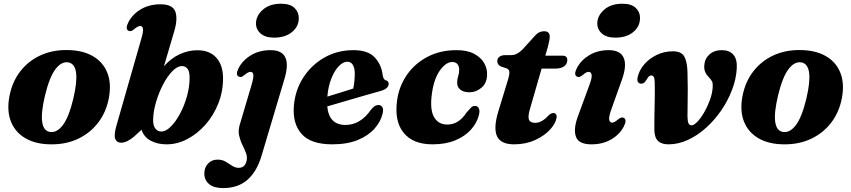

<svg xmlns="http://www.w3.org/2000/svg" viewBox="-20 -742 4456 1005"><path d="M331.5 -480Q410.5 -479.5 464.5 -449Q518.5 -418.5 541.2 -362.5Q564 -306.5 550 -230Q536 -155 493.8 -100Q451.5 -45 388 -15.2Q324.5 14.5 246 13.5Q167.5 13 114 -17.8Q60.5 -48.5 37.8 -104.5Q15 -160.5 29 -236.5Q43 -312 85 -367Q127 -422 190.2 -451.5Q253.5 -481 331.5 -480ZM241 -51.5Q277.5 -45.5 309 -87.2Q340.5 -129 363.5 -224.5Q406 -404 337 -415.5Q301 -421 269.8 -379.2Q238.5 -337.5 215.5 -242Q173 -63 241 -51.5Z M720.5 -542Q731 -578.5 728.2 -592.2Q725.5 -606 714 -606Q702.5 -606 684 -590.5Q673.5 -581.5 666.5 -579.5Q659.5 -577.5 652.5 -581Q634 -590.5 652.5 -626.5Q674.5 -668.5 718.2 -694Q762 -719.5 820 -719.5Q884 -719.5 897.8 -681.2Q911.5 -643 891.5 -576.5L838 -395Q874.5 -437 920.2 -458Q966 -479 1013 -479Q1077.5 -479 1112.5 -439.8Q1147.5 -400.5 1147.5 -332Q1147.5 -263 1122.8 -200.5Q1098 -138 1055.8 -90Q1013.5 -42 960.8 -14.2Q908 13.5 852 13.5Q803.5 13.5 768 -6Q732.5 -25.5 721 -63L680 -25.5Q642.5 5 615 5Q591 5 583.2 -15.2Q575.5 -35.5 589.5 -84.5ZM930.5 -396Q906.5 -395 880.8 -368Q855 -341 833 -298.5Q811 -256 796.8 -207.8Q782.5 -159.5 781.5 -115.5Q781 -84.5 793.2 -69Q805.5 -53.5 824.5 -53.5Q848 -53.5 873.8 -79Q899.5 -104.5 922 -146.2Q944.5 -188 958.5 -237.5Q972.5 -287 972.5 -336Q972.5 -370.5 960.2 -383.8Q948 -397 930.5 -396Z M1414.5 -545Q1368 -545 1343.5 -567.2Q1319 -589.5 1320 -621.5Q1321 -660.5 1356.2 -691.5Q1391.5 -722.5 1451.5 -722.5Q1500 -722.5 1522.5 -699.5Q1545 -676.5 1544 -645Q1543 -602 1507.5 -573.5Q1472 -545 1414.5 -545ZM1469 -329 1349 73.5Q1324.5 156 1275.2 199.2Q1226 242.5 1147.5 242.5Q1099.5 242.5 1074.5 221.5Q1049.5 200.5 1049.5 166.5Q1049.5 135 1069 114.2Q1088.5 93.5 1119 93.5Q1143 93.5 1161 104.2Q1179 115 1195.2 125.8Q1211.5 136.5 1229.5 136.5Q1243.5 136.5 1254.5 128.8Q1265.5 121 1270.5 100.5Q1275.5 80.5 1267.8 59.8Q1260 39 1248.8 16.2Q1237.5 -6.5 1231.8 -32Q1226 -57.5 1234.5 -87.5L1298 -302Q1308.5 -339 1305.8 -352.5Q1303 -366 1291.5 -366Q1279.5 -366 1261 -350.5Q1250.5 -341.5 1243.5 -339.5Q1236.5 -337.5 1229.5 -341Q1211 -350.5 1229.5 -386.5Q1251.5 -428 1295.2 -453.8Q1339 -479.5 1396 -479.5Q1514 -479.5 1469 -329Z M1982.5 -146.5Q1972.5 -105 1940.2 -68.5Q1908 -32 1852.8 -9.2Q1797.5 13.5 1719 13.5Q1606.5 13.5 1558.2 -41.5Q1510 -96.5 1518.5 -190.5Q1525.5 -271 1567.8 -336.5Q1610 -402 1678 -440.8Q1746 -479.5 1830.5 -479.5Q1905.5 -479.5 1940.8 -442.2Q1976 -405 1983 -350Q1984.5 -339.5 1988.2 -331.8Q1992 -324 1999 -322Q2014.5 -318 2014.5 -303Q2014.5 -292.5 2005.5 -282.8Q1996.5 -273 1973 -266Q1943.5 -258 1894.5 -243.8Q1845.5 -229.5 1791.2 -213.8Q1737 -198 1693 -185Q1702 -88 1788.5 -88Q1829 -88 1862.8 -109.2Q1896.5 -130.5 1920 -165.5Q1933 -181.5 1942 -187Q1951 -192.5 1961.5 -192.5Q1974 -192 1981.2 -181.2Q1988.5 -170.5 1982.5 -146.5ZM1798.5 -419Q1776 -419 1753.5 -395.8Q1731 -372.5 1714.5 -331.2Q1698 -290 1693.5 -236.5Q1727 -246.5 1764 -258Q1801 -269.5 1829 -278.5Q1836.5 -312 1837 -357Q1837 -385.5 1827 -402.2Q1817 -419 1798.5 -419Z M2347.5 -417.5Q2314.5 -417.5 2283.2 -374.2Q2252 -331 2241 -254Q2229 -170 2251.5 -130Q2274 -90 2321.5 -90Q2381.5 -90 2422 -153Q2437 -170 2445.8 -179Q2454.5 -188 2467.5 -187.5Q2480 -187.5 2486.5 -174.5Q2493 -161.5 2486 -137Q2475.5 -97 2444.5 -62.8Q2413.5 -28.5 2363.2 -7.5Q2313 13.5 2244 13.5Q2141.5 13.5 2092.5 -47.2Q2043.5 -108 2058.5 -216.5Q2068.5 -290 2109.5 -349.5Q2150.5 -409 2217 -444.2Q2283.5 -479.5 2370 -479.5Q2425.5 -479.5 2461.5 -460.5Q2497.5 -441.5 2514.5 -411.5Q2531.5 -381.5 2529.5 -347.5Q2527.5 -305 2499.2 -282Q2471 -259 2438 -259Q2406 -259 2389 -273.2Q2372 -287.5 2373 -310.5Q2373 -328 2378.2 -343Q2383.5 -358 2383.5 -376.5Q2384 -394 2374.8 -405.8Q2365.5 -417.5 2347.5 -417.5Z M2631 -384.5 2604.5 -393Q2583 -401.5 2583 -423Q2583 -437 2594.5 -445.2Q2606 -453.5 2626 -453.5H2654.5Q2672 -453.5 2686.2 -461Q2700.5 -468.5 2715 -483L2783.5 -558.5Q2802.5 -578.5 2827.5 -578.5Q2857.5 -578.5 2857.5 -550.5Q2857.5 -543 2855.2 -529.8Q2853 -516.5 2848.5 -499.5L2834.5 -450.5H2925Q2949.5 -450.5 2949.5 -427.5Q2949.5 -407 2932.8 -395Q2916 -383 2888 -383H2815L2753.5 -170Q2742 -129.5 2749.2 -114.2Q2756.5 -99 2781.5 -99Q2815 -99 2848 -134.5Q2863.5 -150.5 2875.5 -150.5Q2884.5 -150.5 2889.8 -144.2Q2895 -138 2893.5 -127.5Q2889.5 -97 2859.8 -64.2Q2830 -31.5 2781 -9Q2732 13.5 2670.5 13.5Q2602 13.5 2582 -28Q2562 -69.5 2587.5 -156L2639 -324.5Q2648 -355 2646 -367.2Q2644 -379.5 2631 -384.5Z M3201 -545Q3154 -545 3129.8 -567.2Q3105.5 -589.5 3106.5 -621.5Q3107.5 -660.5 3142.8 -691.5Q3178 -722.5 3238 -722.5Q3286.5 -722.5 3309 -699.5Q3331.5 -676.5 3330 -645Q3329 -602 3293.8 -573.5Q3258.5 -545 3201 -545ZM3178 -164Q3165.5 -128 3169 -114Q3172.5 -100 3183.5 -100Q3195.5 -100 3213.5 -115.5Q3224.5 -124.5 3231.5 -126.5Q3238.5 -128.5 3245 -125Q3263.5 -115.5 3245 -79.5Q3223 -37.5 3178.8 -12Q3134.5 13.5 3076 13.5Q3009.5 13.5 2995 -25.5Q2980.5 -64.5 3004 -130.5L3067 -302Q3080 -337.5 3076.5 -351.8Q3073 -366 3061.5 -366Q3049.5 -366 3031.5 -350.5Q3020.5 -341.5 3013.5 -339.5Q3006.5 -337.5 3000 -341Q2981.5 -350.5 3000 -386.5Q3022 -428 3065.5 -453.8Q3109 -479.5 3166.5 -479.5Q3226 -479.5 3244 -440.8Q3262 -402 3237 -329.5Z M3405 -64Q3404.5 -95 3405.5 -137Q3406.5 -179 3407.2 -224.5Q3408 -270 3407 -312Q3406.5 -332 3402 -339.5Q3397.5 -347 3389.5 -347Q3376 -347 3366.5 -328Q3358 -314 3351.5 -309Q3345 -304 3336.5 -304Q3325.5 -304 3319.8 -312Q3314 -320 3317.5 -337Q3325 -373 3351.2 -404Q3377.5 -435 3416.8 -454.2Q3456 -473.5 3502.5 -473.5Q3545 -473.5 3560.8 -447.8Q3576.5 -422 3578.5 -368Q3580 -320.5 3580 -274Q3580 -227.5 3579.2 -190.5Q3578.5 -153.5 3578.5 -133.5Q3579 -105.5 3584.2 -95.8Q3589.5 -86 3599.5 -86Q3612.5 -86 3630.8 -105.2Q3649 -124.5 3666.5 -155Q3684 -185.5 3696.5 -220.2Q3709 -255 3710.5 -286Q3712 -305 3707.5 -314.8Q3703 -324.5 3691 -337Q3678 -350 3671.5 -364.5Q3665 -379 3666.5 -400Q3668.5 -434.5 3693.5 -457Q3718.5 -479.5 3758 -479.5Q3798 -479.5 3818.8 -455.5Q3839.5 -431.5 3836.5 -384Q3833.5 -329 3812.2 -272.8Q3791 -216.5 3756 -165.2Q3721 -114 3676.5 -73.8Q3632 -33.5 3581.5 -10Q3531 13.5 3479 13.5Q3442.5 13.5 3424 -4.5Q3405.5 -22.5 3405 -64Z M4168.5 -480Q4247.5 -479.5 4301.5 -449Q4355.5 -418.5 4378.2 -362.5Q4401 -306.5 4387 -230Q4373 -155 4330.8 -100Q4288.5 -45 4225 -15.2Q4161.5 14.5 4083 13.5Q4004.5 13 3951 -17.8Q3897.5 -48.5 3874.8 -104.5Q3852 -160.5 3866 -236.5Q3880 -312 3922 -367Q3964 -422 4027.2 -451.5Q4090.5 -481 4168.5 -480ZM4078 -51.5Q4114.5 -45.5 4146 -87.2Q4177.5 -129 4200.5 -224.5Q4243 -404 4174 -415.5Q4138 -421 4106.8 -379.2Q4075.5 -337.5 4052.5 -242Q4010 -63 4078 -51.5Z"/></svg>

Font: Fraunces 9pt
Style: Bold Italic
Weight: 700
Italic angle: -16°
Version: Version 1.000;[b76b70a41]